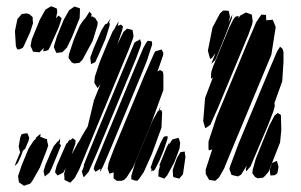

<svg xmlns="http://www.w3.org/2000/svg" viewBox="-20 -589 966 617"><path d="M169 -502 140 -437 135 -428 125 -425 119 -424 120 -432 121 -435 107 -421 95 -422 86 -423 83 -431 78 -441 82 -462 108 -526 126 -558 144 -569 155 -565 163 -561 164 -550 160 -530 168 -539 178 -531 176 -523ZM236 -531 211 -469 195 -436 180 -421 169 -420 161 -419 156 -430 153 -438 155 -446 163 -472 185 -526 202 -556 219 -568 229 -565 237 -562V-557ZM278 -458 245 -397 235 -387 218 -385 210 -389 200 -403 202 -416 218 -464 237 -508 249 -525 254 -530 268 -552 275 -542 272 -536H277L286 -531L294 -518L293 -507ZM28 -489 36 -528 43 -536 50 -544 65 -546 75 -543 85 -534V-528L86 -514L77 -486L57 -442L53 -435L41 -430L35 -431L31 -441ZM319 -464 297 -413 289 -396 286 -389 272 -383V-388L270 -404L281 -434L306 -492L318 -511L324 -513L330 -522L335 -529L332 -521L330 -514L333 -515L332 -506ZM394 -430 254 -92 234 -43 220 -17 206 -2 195 -7 187 -11V-19L186 -31L191 -48L183 -34L165 -25L157 -35L158 -41L162 -56L193 -127L197 -130L204 -142V-137L214 -145L223 -138L222 -127L210 -92L231 -131L232 -132V-131L244 -153L262 -183L272 -225L282 -267L303 -319L294 -306L289 -313L283 -323L285 -343L301 -391L327 -454L342 -488L349 -498L351 -503L361 -520L360 -512L358 -506L369 -510L375 -504L373 -493L357 -446L377 -487L380 -489L381 -491V-490L388 -497L401 -494L406 -492L408 -481L409 -472L406 -462ZM418 -403 295 -106 265 -37 249 -19 247 -24 243 -38 246 -45 250 -56 249 -58 251 -63 256 -76 287 -152 375 -364 408 -442 412 -452 423 -459 422 -457 430 -463 434 -451 432 -441ZM434 -349 335 -110 311 -54 302 -37V-42L303 -47L287 -37L281 -46L284 -57L315 -133L414 -372L441 -436L450 -452L455 -458L468 -456L469 -446L457 -409L454 -399L453 -398V-397V-396ZM505 -300 464 -187 408 -52 387 -19 379 -11 371 -8H355L345 -16V-30L346 -35L339 -33L331 -31L330 -36L326 -47L329 -65L346 -110L443 -344L475 -417L479 -424L499 -430L505 -419L504 -411L486 -359L494 -364L503 -359L505 -351ZM499 -179 468 -94 442 -36 427 -14 421 -8 413 -9 402 -13V-24L415 -68L471 -203L488 -233H490L493 -241L497 -248L495 -243L493 -234L498 -236L501 -228ZM37 -65 27 -55 32 -69 45 -100 44 -102 40 -118 45 -147 49 -157 54 -159 68 -161 74 -146 72 -137 61 -111 53 -104 51 -97 46 -84ZM131 -109 108 -50 83 -6 76 2 65 5 57 8 50 3 41 -3 40 -9 38 -23 49 -56 72 -112 85 -132 90 -139 93 -140 96 -147 110 -159V-153L109 -148L111 -149L123 -144L131 -142L132 -133L135 -122ZM492 -72 477 -43 471 -39 469 -42 464 -36 466 -41 467 -45 464 -51 467 -59 472 -74 496 -130 506 -149 511 -151H519L518 -142L506 -106ZM540 -67 517 -25 508 -15 500 -18 489 -22V-27L490 -41L495 -59L496 -60L491 -55L493 -60L497 -70L516 -117L524 -131L525 -125L528 -132L534 -141L542 -143L554 -146L556 -140L559 -130L557 -112ZM163 -89 146 -48 139 -34 124 -22 122 -29 120 -39 126 -59 144 -101 153 -120 166 -135 167 -134 173 -144V-133L171 -128L176 -122L173 -114ZM568 -29 556 -15 548 -17 537 -20 536 -25 535 -42 538 -52 549 -82 560 -100 566 -101 574 -102V-96L576 -85Z M710 -490 692 -445 672 -396 659 -384 662 -392 670 -412 672 -418 663 -405 657 -399 654 -404 648 -426 663 -501 687 -546 697 -555H706L715 -554L717 -545L719 -534L714 -516L722 -533L727 -543L726 -538L725 -530ZM778 -477 681 -244 656 -188 645 -180 640 -177 638 -182 633 -200 639 -274 664 -340 658 -336V-344L659 -358L665 -376L716 -499L729 -525L736 -535L747 -538L746 -530L752 -539L765 -546L770 -549L781 -545L789 -542L790 -537L792 -520L790 -510ZM852 -413 718 -91 700 -47 684 -19 672 -8 658 -10 652 -11 648 -18 641 -30V-44L662 -109L656 -107L651 -106L650 -112V-134L676 -213L777 -456L803 -517L815 -535L820 -542L835 -541V-536L836 -522L837 -524L851 -525L856 -526L859 -520L866 -502ZM841 -186 815 -125 785 -54 771 -38 770 -46 773 -57 755 -28 745 -22 732 -25 724 -27 721 -35 717 -46 720 -56 746 -126 845 -364 862 -404 870 -423 880 -439 888 -432 891 -422V-390L887 -328L862 -258L863 -248L858 -230ZM863 -26 849 -25 848 -33 847 -45 852 -57 854 -64 843 -37 831 -23 825 -18 808 -16 800 -20 791 -32 792 -43 802 -79 845 -185 863 -219 873 -226 883 -219V-209L884 -171L880 -131L854 -65L870 -72L872 -64L875 -53L873 -40L871 -32Z"/></svg>

Font: Rubik Marker Hatch
Style: Regular
Weight: 400
Designer: Hubert and Fischer, NaN
Foundry: Hubert & Fischer, NaN
Version: Version 2.200